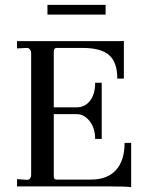

<svg xmlns="http://www.w3.org/2000/svg" viewBox="-20 -766 603 789"><path d="M519 3Q496 0 431 0H50V-30L90 -27Q108 -27 108 -49V-548Q108 -557 102.5 -563.5Q97 -570 88 -569L50 -567V-597H472Q487 -597 489 -598V-443H462Q462 -510 428.5 -539.5Q395 -569 320 -569H213Q201 -569 201 -555V-325H295Q329 -325 350 -352Q371 -379 371 -426H398V-195H371Q371 -239 348.5 -268Q326 -297 295 -297H201V-41Q201 -28 213 -28H353Q421 -28 456.5 -67Q492 -106 492 -179H519ZM175 -706V-746H414V-706Z"/></svg>

Font: UnnaRegular
Style: Regular
Weight: 400
Designer: Jorge de Buen Unna
Foundry: Omnibus-Type
Version: Version 2.008;hotconv 1.0.109;makeotfexe 2.5.65596